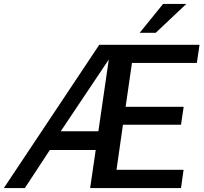

<svg xmlns="http://www.w3.org/2000/svg" viewBox="-56 -949 1030 969"><path d="M-36.5 0 445 -723H951L937.5 -631.5H610L578 -410H871L857.5 -319.5H564.5L532 -92H870.5L857.5 0H399L427 -192H195.5L69.5 0ZM250.5 -286.5H440.5L493 -648.5ZM649 -783.5 767 -929H884L730 -783.5Z"/></svg>

Font: Public Sans Thin Medium
Style: Italic
Weight: 500
Italic angle: -8°
Version: Version 2.001